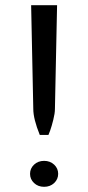

<svg xmlns="http://www.w3.org/2000/svg" viewBox="-20 -720 340 740"><path d="M188.8 -85.4Q204.2 -70.8 204.2 -50Q204.2 -29.2 188.8 -14.6Q173.3 0 150 0Q126.7 0 111.2 -14.6Q95.8 -29.2 95.8 -50Q95.8 -70.8 111.2 -85.4Q126.7 -100 150 -100Q173.3 -100 188.8 -85.4ZM100 -700H150H200L191.7 -300Q191.7 -283.3 185.4 -258.3Q179.2 -233.3 173.3 -216.7L166.7 -200H150H133.3Q108.3 -261.7 108.3 -300Z"/></svg>

Font: BoonBaan
Style: Regular
Weight: 400
Designer: Sungsit Sawaiwan
Foundry: FontUni
Version: Version 2.0